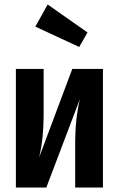

<svg xmlns="http://www.w3.org/2000/svg" viewBox="-20 -838 531 858"><path d="M440 0H316V-205Q316 -305 337 -395L187 0H51V-530H175V-324Q175 -219 155 -135L303 -530H440ZM371 -693 334 -628 138 -719 193 -818Z"/></svg>

Font: Fira Sans Compressed SemiBold
Style: Regular
Weight: 600
Width: 1
Designer: bBox Type GmbH & Carrois Corporate GbR & Edenspiekermann AG
Foundry: bBox Type GmbH & Carrois Corporate GbR & Edenspiekermann AG
Version: Version 4.301